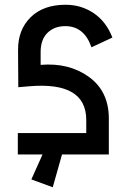

<svg xmlns="http://www.w3.org/2000/svg" viewBox="-20 -650 548 808"><path d="M151 -431V-377Q270 -387 354 -326.5Q438 -266 438 -151V0H241L202 138L112 105L159 0H55V-90H343V-145Q343 -307 104 -287L57 -283L56 -438Q55 -524 108.5 -577Q162 -630 256 -630Q322 -630 374.5 -594.5Q427 -559 453 -492L365 -451Q334 -540 255 -540Q208 -540 179.5 -511.5Q151 -483 151 -431Z"/></svg>

Font: Gulax
Style: Regular
Weight: 400
Designer: Morgan Gilbert
Foundry: VTF
Version: Version 1.001;hotconv 1.0.109;makeotfexe 2.5.65596